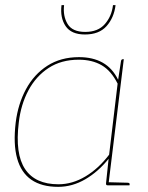

<svg xmlns="http://www.w3.org/2000/svg" viewBox="-20 -720 575 746"><path d="M206 6Q142 6 102 -21.5Q62 -49 46.5 -104.5Q31 -160 41 -244Q50 -316 81 -373.5Q112 -431 164 -464.5Q216 -498 287 -498Q341 -498 379 -476.5Q417 -455 439 -410L450 -482Q451 -490 458 -490H461L401 0H398Q391 0 392 -8L402 -103Q362 -53 311.5 -23.5Q261 6 206 6ZM207 -4Q261 -4 312 -34.5Q363 -65 404 -119L437 -395Q412 -445 375 -466.5Q338 -488 286 -488Q218 -488 169 -456Q120 -424 90.5 -369Q61 -314 53 -244Q38 -122 77.5 -63Q117 -4 207 -4ZM398 0 400 -12 477 -10Q479 -10 481.5 -8.5Q484 -7 484 -5L483 0ZM310 -586Q257 -586 235 -618.5Q213 -651 219 -700H229Q224 -658 242.5 -627Q261 -596 311 -596Q361 -596 387.5 -626.5Q414 -657 419 -700H429Q423 -651 394 -618.5Q365 -586 310 -586Z"/></svg>

Font: Aleo Thin
Style: Italic
Weight: 250
Italic angle: -7°
Designer: Alessio Laiso
Foundry: Alessio Laiso
Version: Version 2.001;gftools[0.9.29]